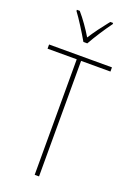

<svg xmlns="http://www.w3.org/2000/svg" viewBox="-176 -1013 740 1076"><g transform="rotate(20 193.5 -475.0)"><path d="M182 -793H205C230 -838 271 -901 302 -943V-950H285C250 -906 220 -866 193 -824C168 -866 133 -916 103 -950H86V-943C112 -909 155 -840 182 -793ZM206 0V-689H381V-714H6V-689H180V0Z"/></g></svg>

Font: Noto Sans Thai Cond Thin
Style: Regular
Weight: 100
Width: 3
Designer: Monotype Design Team
Foundry: Monotype Imaging Inc.
Version: Version 2.002